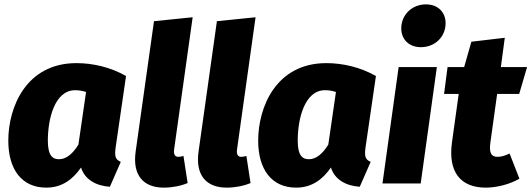

<svg xmlns="http://www.w3.org/2000/svg" viewBox="-20 -840 2433 879"><path d="M330 -551C100 -551 18 -350 18 -196C18 -65 79 19 192 19C265 19 314 -20 351 -73C369 -16 422 11 483 15L533 -99C506 -110 505 -128 509 -162L557 -492C485 -533 404 -551 330 -551ZM324 -427C344 -427 357 -424 374 -419L339 -178C312 -134 282 -111 250 -111C222 -111 199 -126 199 -196C199 -295 230 -427 324 -427Z M862 -761 685 -743 601 -146C586 -39 635 19 730 19C768 19 809 11 839 -2L820 -126C812 -124 805 -122 797 -122C783 -122 774 -130 777 -155Z M1150 -761 973 -743 889 -146C874 -39 923 19 1018 19C1056 19 1097 11 1127 -2L1108 -126C1100 -124 1093 -122 1085 -122C1071 -122 1062 -130 1065 -155Z M1474 -551C1244 -551 1162 -350 1162 -196C1162 -65 1223 19 1336 19C1409 19 1458 -20 1495 -73C1513 -16 1566 11 1627 15L1677 -99C1650 -110 1649 -128 1653 -162L1701 -492C1629 -533 1548 -551 1474 -551ZM1468 -427C1488 -427 1501 -424 1518 -419L1483 -178C1456 -134 1426 -111 1394 -111C1366 -111 1343 -126 1343 -196C1343 -295 1374 -427 1468 -427Z M1907 -624C1971 -624 2020 -671 2020 -734C2020 -784 1985 -820 1930 -820C1867 -820 1817 -773 1817 -710C1817 -660 1852 -624 1907 -624ZM1980 -533H1805L1731 0H1906Z M2258 -122C2231 -122 2218 -137 2225 -187L2256 -410H2357L2393 -533H2273L2291 -667L2138 -649L2105 -533H2029L2013 -410H2080L2049 -187C2031 -54 2087 19 2204 19C2251 19 2312 5 2358 -22L2313 -137C2293 -128 2277 -122 2258 -122Z"/></svg>

Font: Fira Sans ExtraBold
Style: Italic
Weight: 800
Italic angle: -8°
Designer: bBox Type GmbH & Carrois Corporate GbR & Edenspiekermann AG
Foundry: bBox Type GmbH & Carrois Corporate GbR & Edenspiekermann AG
Version: Version 4.301;PS 004.301;hotconv 1.0.88;makeotf.lib2.5.64775